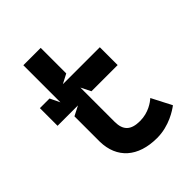

<svg xmlns="http://www.w3.org/2000/svg" viewBox="-186 -733 845 845"><g transform="rotate(-45 236.0 -310.5)"><path d="M24 -337H151L106 -314V-156C108 -52 177 11 296 11C372 11 430 -29 447 -42L399 -135C385 -122 348 -95 296 -95C239 -95 214 -119 214 -172V-385L237 -339H400V-450H170L214 -473V-632H106V-401L84 -447H24Z"/></g></svg>

Font: Charger Eco
Style: Regular
Weight: 1000
Designer: Jasper
Foundry: Cannot Into Space Fonts
Version: Version 1.1